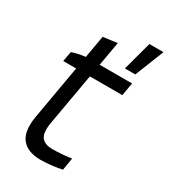

<svg xmlns="http://www.w3.org/2000/svg" viewBox="-179 -807 791 897"><g transform="rotate(30 216.5 -358.5)"><path d="M67 -159 151 -640 227 -650 143 -172Q133 -116 150 -92Q167 -68 210 -68Q230 -68 262.5 -70.5Q295 -73 312 -76L301 -10Q281 -5 247.5 -1Q214 3 187 3Q117 3 85 -36Q53 -75 67 -159ZM144 -520H379L367 -450H48L58 -504Q79 -511 102.5 -515.5Q126 -520 144 -520ZM357 -720H433L371 -564H315Z"/></g></svg>

Font: Fixel Italic Variable 20240409 Display Thin
Style: Italic
Weight: 100
Italic angle: -10°
Designer: AlfaBravo + MacPaw
Foundry: Kyrylo Tkachov, Marchela Mozhyna, Serhii Makarenko, Maria Weinstein, Zakhar Kryvoshyya
Version: Version 1.211;Glyphs 3.2 (3225)